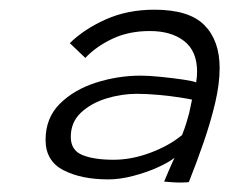

<svg xmlns="http://www.w3.org/2000/svg" viewBox="-20 -729 473 396"><path d="M318.5 -354.5Q321 -360.5 328.5 -378Q336 -395.5 340 -403.5Q327 -393.5 304 -383.2Q281 -373 254 -366Q227 -359 203.5 -359Q147.5 -359 110.8 -378Q74 -397 74 -440.5Q74 -485.5 103.2 -514.8Q132.5 -544 177.8 -558.5Q223 -573 270.5 -573Q286.5 -573 311.5 -570.5Q336.5 -568 358.2 -564.8Q380 -561.5 384.5 -559Q386.5 -570 386.5 -581Q386.5 -623.5 360 -644.2Q333.5 -665 289 -665Q245.5 -665 211.8 -649Q178 -633 156 -609.5L124 -640Q153.5 -669 198.2 -689Q243 -709 298.5 -709Q370 -709 401.5 -677.2Q433 -645.5 433 -588.5Q433 -556 423.8 -516.8Q414.5 -477.5 400 -435.5Q385.5 -393.5 369.5 -353.5Q368 -353 362 -352.8Q356 -352.5 352.5 -352.5Q344 -352.5 333.8 -353.2Q323.5 -354 318.5 -354.5ZM214 -399.5Q251.5 -399.5 290.2 -414Q329 -428.5 355.5 -450.5Q361 -464.5 364.2 -475Q367.5 -485.5 370 -495Q371.5 -502 373 -509Q374.5 -516 376 -523.5Q370 -525 351 -528Q332 -531 307.8 -533.2Q283.5 -535.5 262 -535.5Q230.5 -535.5 199 -525.8Q167.5 -516 146.8 -496.5Q126 -477 126 -446.5Q126 -419 150 -409.2Q174 -399.5 214 -399.5Z"/></svg>

Font: Grandstander Thin ExtraLight
Style: Italic
Weight: 250
Italic angle: -15°
Version: Version 1.200